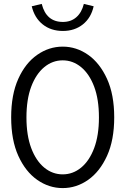

<svg xmlns="http://www.w3.org/2000/svg" viewBox="-20 -949 640 980"><path d="M300 11Q229.9 11 169.9 -31Q110 -73 73.5 -153.5Q37 -234 37 -350Q37 -466 73.3 -546.5Q109.5 -627 169.8 -669Q230 -711 300 -711Q370.3 -711 430 -669Q489.6 -627 526.3 -546.5Q563 -466 563 -350Q563 -234 526.3 -153.5Q489.6 -73 430 -31Q370.3 11 300 11ZM300 -59Q352 -59 394.1 -93.5Q436.1 -128.1 460.6 -193Q485 -258 485 -349.5Q485 -442 460.6 -506.8Q436.1 -571.6 394.1 -606.3Q352 -641 300 -641Q248 -641 205.9 -606.3Q163.9 -571.6 139.4 -506.8Q115 -442 115 -349.5Q115 -258 139.4 -193Q163.9 -128.1 205.9 -93.5Q248 -59 300 -59ZM301 -791Q240 -791 198 -824.5Q156 -858 142 -917L193 -929Q216 -837 301 -837Q342 -837 369.5 -861Q397 -885 408 -929L458 -917Q445 -858 403 -824.5Q361 -791 301 -791Z"/></svg>

Font: Red Hat Mono VF Light
Style: Regular
Weight: 300
Monospace: yes
Designer: Pentagram, MCKL
Foundry: Pentagram, MCKL
Version: Version 1.023